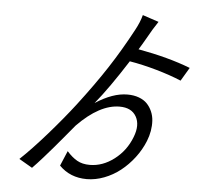

<svg xmlns="http://www.w3.org/2000/svg" viewBox="-58 -867 1072 997"><g transform="rotate(5 478.0 -368.0)"><path d="M912.6 -552.9 871.1 -483Q813.6 -507.1 739.9 -528.1Q666.2 -549 599.8 -560Q506.4 -413.4 436.4 -328.1Q526.6 -387.1 603 -387.1Q636.7 -387.1 663 -377.3Q689.3 -367.5 705.6 -350.5Q721.9 -333.5 731.7 -310.9Q741.5 -288.4 743.1 -262.6Q744.7 -236.9 740.1 -209.7Q735.4 -182.5 724.8 -155.9Q706 -109 674.4 -67.6Q642.8 -26.3 604.4 3.9Q566.1 34.1 520.4 51.5Q474.8 68.9 429.7 68.9Q343 68.9 286.2 11L319.2 -67.1Q345.9 -36.9 373 -21.5Q400.2 -6 438.9 -6Q506 -6 566.2 -51.8Q626.4 -97.7 654.1 -170.1Q679.3 -234.4 654.8 -277.7Q630.3 -321 568.2 -321Q464.1 -321 348.7 -203.1Q343 -196.4 305.8 -151.6Q268.5 -106.9 248.6 -83.5Q228.7 -60 196.9 -24.1Q165.1 11.7 142 35.2L72.8 -5Q132.1 -60.7 209 -148.4Q285.9 -236.2 344.8 -312.9Q431.1 -425.8 492.9 -520.6Q554.7 -615.4 612.9 -724.1Q636.4 -767 646.3 -805L730.5 -777Q699.2 -729.8 683.9 -701Q652.7 -646.3 639.6 -626.1Q797.2 -597.7 912.6 -552.9Z"/></g></svg>

Font: Karasuma Gothic
Style: Italic
Weight: 400
Italic angle: -9.39999°
Designer: Rasmus Andersson / Ryoko Nishizuka
Foundry: Genbu
Version: Version 1.00